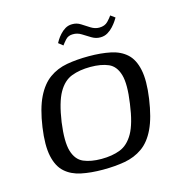

<svg xmlns="http://www.w3.org/2000/svg" viewBox="-86 -609 657 693"><g transform="rotate(-15 243.0 -263.0)"><path d="M216 5.5Q170.7 5.5 135 -2Q99.2 -9.5 75.7 -30.5Q52.1 -51.4 43.3 -92.1Q34.5 -132.8 44 -199Q53.8 -266.7 73.8 -307.6Q93.8 -348.5 122.9 -369.3Q151.9 -390.2 189.3 -396.9Q226.7 -403.5 271.4 -403.5Q316.6 -403.5 352.5 -396Q388.4 -388.5 411.4 -367.5Q434.5 -346.6 443.1 -306Q451.8 -265.4 442.3 -199Q432.5 -130.5 413 -89.7Q393.5 -48.8 364.3 -28.3Q335.2 -7.8 297.9 -1.1Q260.7 5.5 216 5.5ZM220.5 -33.4Q260.8 -33.4 290.8 -45.1Q320.9 -56.8 341 -92.1Q361.1 -127.3 370.8 -199Q381.3 -270.7 371 -306Q360.7 -341.4 333.9 -353Q307.1 -364.6 266.8 -364.6Q226.8 -364.6 196.4 -353Q166 -341.4 146 -306Q126 -270.7 115.5 -199Q105.8 -127.3 116.3 -92.1Q126.9 -56.8 153.9 -45.1Q181 -33.4 220.5 -33.4ZM330.6 -458.3Q313.8 -458 298.4 -467.3Q283 -476.6 268.1 -486Q253.2 -495.4 236.1 -494.9Q219.1 -494.9 208.8 -483.4Q198.5 -471.8 193.5 -464.6L176.9 -477.8Q178.4 -480.8 183.5 -489.1Q188.6 -497.4 197.2 -507Q205.7 -516.7 217.3 -523.7Q228.9 -530.6 242.9 -530.6Q260.5 -531.1 275.1 -521.5Q289.8 -511.8 304.7 -502.6Q319.6 -493.3 335.4 -493.3Q356.2 -493.3 368 -505.7Q379.8 -518.1 384.5 -525.6L401.2 -513.4Q399.7 -510.5 393.9 -501.8Q388.2 -493.1 379.1 -483Q370.1 -472.9 357.9 -465.6Q345.7 -458.3 330.6 -458.3Z"/></g></svg>

Font: Genos Thin
Style: Italic
Weight: 100
Italic angle: -8°
Designer: Robert E. Leuschke
Foundry: Robert E. Leuschke
Version: Version 1.010